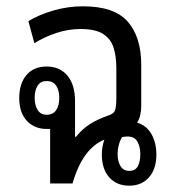

<svg xmlns="http://www.w3.org/2000/svg" viewBox="-20 -582 546 609"><path d="M476 -92Q476 -46 452.5 -19.5Q429 7 390 7Q350 7 326.5 -19.5Q303 -46 303 -92Q303 -116 311 -139Q242 -111 210 0H139V-173Q134 -173 128 -173Q89 -173 65 -199Q41 -225 41 -271Q41 -317 64 -344Q87 -371 128 -371Q170 -371 194 -342Q218 -313 218 -261V-148H221Q241 -173 265.5 -188.5Q290 -204 322 -215Q342 -221 345.5 -234Q349 -247 349 -270V-367Q349 -402 340.5 -430Q332 -458 307.5 -474Q283 -490 235 -490Q197 -490 159 -477.5Q121 -465 89 -445L70 -515Q105 -536 150.5 -549Q196 -562 243 -562Q343 -562 385.5 -513Q428 -464 428 -376V-246Q428 -232 425 -218Q422 -204 415 -193Q445 -184 460.5 -156.5Q476 -129 476 -92ZM128 -218Q148 -218 158 -232.5Q168 -247 168 -272Q168 -296 158 -310.5Q148 -325 128 -325Q109 -325 99.5 -310.5Q90 -296 90 -272Q90 -248 99.5 -233Q109 -218 128 -218ZM390 -40Q409 -40 417 -54.5Q425 -69 425 -93Q425 -116 416 -132.5Q407 -149 385 -149Q375 -149 367 -147Q360 -135 356.5 -121Q353 -107 353 -94Q353 -71 362 -55.5Q371 -40 390 -40Z"/></svg>

Font: Noto Sans Thai Looped Condensed
Style: Regular
Weight: 400
Width: 3
Designer: Sasikarn Vongin, Ben Mitchell
Foundry: The Fontpad Ltd
Version: Version 1.001; ttfautohint (v1.8.4.7-5d5b)